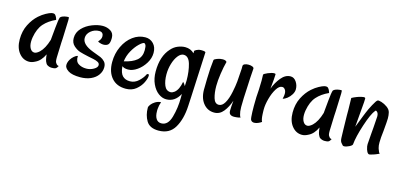

<svg xmlns="http://www.w3.org/2000/svg" viewBox="-60 -767 2876 1379"><g transform="rotate(15 1378.0 -78.0)"><path d="M20.5 -135.7Q20.5 -197.3 44.9 -245.6Q69.3 -293.9 104.5 -325.2Q128.9 -346.7 153.3 -359.9Q177.7 -373 190.4 -376Q196.3 -377.9 205.1 -377.9Q216.8 -377.9 222.7 -369.1L227.5 -362.3Q233.4 -352.5 237.3 -337.9Q183.6 -313.5 150.9 -276.9Q118.2 -240.2 106.4 -172.9Q103.5 -155.3 103.5 -139.6Q103.5 -109.4 115.2 -89.8Q127 -70.3 146.5 -70.3Q162.1 -70.3 183.6 -89.8Q216.8 -121.1 237.3 -189.5Q242.2 -249 246.1 -282.2L252 -333Q252.9 -342.8 254.9 -349.1Q256.8 -355.5 257.8 -360.4Q262.7 -368.2 275.9 -373Q289.1 -377.9 302.7 -379.4Q316.4 -380.9 320.3 -379.9Q322.3 -377.9 322.3 -357.4Q322.3 -331.1 317.4 -223.6L315.4 -188.5Q311.5 -92.8 311.5 -75.2Q311.5 -57.6 313.5 -49.8Q314.5 -43 319.3 -37.1Q327.1 -23.4 340.8 -22.5Q332 -6.8 327.1 -3.9L320.3 0Q311.5 2.9 293.9 2.9Q276.4 2.9 259.8 -7.8Q252.9 -12.7 249 -22.5Q239.3 -37.1 235.4 -81.1Q210.9 -28.3 170.9 -9.8Q147.5 2.9 126 2.9Q81.1 2.9 50.8 -35.2Q20.5 -73.2 20.5 -135.7Z M391.6 -43.9Q391.6 -72.3 415 -100.6Q420.9 -107.4 427.7 -113.3Q440.4 -125 455.1 -127.9Q452.1 -87.9 476.6 -71.8Q501 -55.7 536.1 -55.7Q564.5 -55.7 590.3 -70.3Q616.2 -85 616.2 -102.5Q616.2 -116.2 603 -123.5Q589.8 -130.9 568.8 -135.3Q547.9 -139.6 528.3 -143.6Q487.3 -152.3 463.9 -159.7Q440.4 -167 416.5 -188Q392.6 -209 392.6 -245.1Q392.6 -287.1 422.4 -318.4Q452.1 -349.6 495.1 -366.2Q538.1 -382.8 573.2 -382.8Q605.5 -382.8 631.3 -366.7Q657.2 -350.6 657.2 -315.4Q657.2 -278.3 645.5 -266.1Q633.8 -253.9 608.4 -253.9Q603.5 -253.9 593.8 -255.9L581.1 -259.8Q576.2 -260.7 568.4 -266.6Q579.1 -278.3 584 -288.1Q588.9 -297.9 588.9 -310.5Q588.9 -323.2 581.1 -332Q573.2 -340.8 557.6 -340.8Q522.5 -340.8 495.6 -318.4Q468.8 -295.9 468.8 -265.6Q468.8 -216.8 551.8 -185.5Q595.7 -169.9 613.3 -162.1Q630.9 -154.3 645 -139.2Q659.2 -124 659.2 -98.6Q659.2 -67.4 640.6 -41Q622.1 -14.6 587.9 0.5Q553.7 15.6 509.8 15.6Q449.2 15.6 420.4 -2.9Q391.6 -21.5 391.6 -43.9Z M704.1 -149.4Q704.1 -212.9 729.5 -266.6Q754.9 -320.3 797.4 -351.6Q839.8 -382.8 889.6 -382.8Q925.8 -382.8 950.2 -357.4Q974.6 -332 974.6 -289.1Q974.6 -250 951.7 -212.4Q928.7 -174.8 894.5 -150.9Q860.4 -127 828.1 -127Q812.5 -127 802.2 -129.9Q792 -132.8 783.2 -139.6V-136.7Q787.1 -89.8 807.1 -69.3Q827.1 -48.8 862.3 -48.8Q898.4 -48.8 926.8 -75.7Q955.1 -102.5 965.8 -127Q968.8 -132.8 976.6 -132.8Q983.4 -132.8 983.4 -121.1Q983.4 -102.5 968.3 -70.8Q953.1 -39.1 922.4 -14.2Q891.6 10.7 846.7 10.7Q779.3 10.7 741.7 -32.7Q704.1 -76.2 704.1 -149.4ZM908.2 -292Q908.2 -321.3 902.3 -331.1Q896.5 -340.8 891.6 -340.8Q879.9 -340.8 855 -316.9Q830.1 -293 809.1 -255.4Q788.1 -217.8 783.2 -175.8Q844.7 -189.5 876.5 -216.3Q908.2 -243.2 908.2 -292Z M1036.1 100.6Q1036.1 91.8 1046.4 77.6Q1056.6 63.5 1075.2 51.8Q1093.8 40 1118.2 38.1Q1108.4 66.4 1107.4 85.9Q1105.5 101.6 1106.4 109.4Q1106.4 143.6 1119.6 164.1Q1132.8 184.6 1158.2 184.6Q1208 184.6 1227.5 115.2Q1247.1 45.9 1247.1 -29.3V-57.6Q1211.9 8.8 1147.5 8.8Q1117.2 8.8 1088.9 -12.2Q1060.5 -33.2 1042 -73.2Q1023.4 -113.3 1023.4 -166Q1023.4 -279.3 1081.1 -341.8Q1102.5 -366.2 1130.4 -377.4Q1158.2 -388.7 1184.6 -388.7Q1224.6 -388.7 1252 -361.3V-379.9Q1262.7 -389.6 1279.3 -394.5Q1288.1 -397.5 1299.8 -397.5Q1316.4 -397.5 1324.2 -395.5Q1331.1 -393.6 1333 -390.6L1323.2 -183.6L1317.4 -60.5L1313.5 14.6Q1308.6 112.3 1271 176.3Q1233.4 240.2 1152.3 240.2Q1086.9 240.2 1061.5 198.2Q1036.1 156.2 1036.1 100.6ZM1193.4 -60.5Q1222.7 -84 1233.4 -144.5Q1245.1 -132.8 1252.9 -117.2Q1254.9 -138.7 1254.9 -160.2Q1254.9 -227.5 1239.7 -280.3Q1224.6 -333 1187.5 -333Q1166 -333 1146.5 -308.6Q1127 -284.2 1115.2 -245.1Q1103.5 -206.1 1103.5 -165Q1103.5 -117.2 1117.7 -83Q1131.8 -48.8 1166 -48.8Q1179.7 -49.8 1193.4 -60.5Z M1392.6 -146.5 1393.6 -209Q1395.5 -291 1403.3 -351.6Q1405.3 -358.4 1426.3 -366.2Q1447.3 -374 1466.8 -374Q1490.2 -374 1497.1 -362.3Q1486.3 -322.3 1478.5 -269.5Q1470.7 -216.8 1470.7 -176.8Q1470.7 -127 1481.9 -88.9Q1493.2 -50.8 1522.5 -50.8Q1547.9 -50.8 1566.4 -82.5Q1585 -114.3 1595.7 -167Q1605.5 -214.8 1608.4 -247.1Q1611.3 -279.3 1615.2 -343.8V-363.3Q1615.2 -374 1627 -379.4Q1638.7 -384.8 1655.3 -384.8Q1672.9 -384.8 1685.1 -379.4Q1697.3 -374 1696.3 -365.2L1691.4 -293.9L1688.5 -232.4Q1682.6 -135.7 1682.6 -77.1Q1682.6 -64.5 1684.6 -44.9Q1686.5 -32.2 1689.9 -20Q1693.4 -7.8 1698.2 -2.9Q1694.3 -1 1682.6 1L1667 2.9Q1662.1 3.9 1651.4 3.9Q1632.8 3.9 1622.6 -3.9Q1612.3 -11.7 1612.3 -31.2Q1612.3 -54.7 1617.2 -106.4Q1600.6 -56.6 1573.2 -22.5Q1545.9 11.7 1504.9 11.7Q1453.1 11.7 1420.9 -30.8Q1388.7 -73.2 1392.6 -146.5Z M1801.8 7.8Q1772.5 7.8 1771.5 -26.4Q1768.6 -60.5 1768.6 -108.4Q1768.6 -179.7 1773.4 -230.5L1775.4 -296.9L1774.4 -341.8Q1774.4 -348.6 1803.7 -360.8Q1833 -373 1849.6 -373Q1860.4 -373 1860.4 -367.2Q1860.4 -341.8 1851.6 -258.8Q1869.1 -306.6 1899.9 -344.2Q1930.7 -381.8 1969.7 -381.8Q1995.1 -381.8 2012.2 -356.9Q2029.3 -332 2029.3 -301.8Q2029.3 -282.2 2017.1 -262.2Q2004.9 -242.2 1987.3 -228.5Q1969.7 -214.8 1955.1 -211.9Q1960.9 -235.4 1960.9 -249Q1960.9 -272.5 1950.2 -283.2Q1942.4 -293 1930.7 -293Q1908.2 -293 1888.2 -260.7Q1868.2 -228.5 1856 -183.1Q1843.8 -137.7 1843.8 -103.5V-92.8Q1843.8 -75.2 1844.7 -67.4Q1846.7 -27.3 1855.5 -12.7Q1846.7 -5.9 1831.1 1Q1815.4 7.8 1801.8 7.8Z M2049.8 -135.7Q2049.8 -197.3 2074.2 -245.6Q2098.6 -293.9 2133.8 -325.2Q2158.2 -346.7 2182.6 -359.9Q2207 -373 2219.7 -376Q2225.6 -377.9 2234.4 -377.9Q2246.1 -377.9 2252 -369.1L2256.8 -362.3Q2262.7 -352.5 2266.6 -337.9Q2212.9 -313.5 2180.2 -276.9Q2147.5 -240.2 2135.7 -172.9Q2132.8 -155.3 2132.8 -139.6Q2132.8 -109.4 2144.5 -89.8Q2156.2 -70.3 2175.8 -70.3Q2191.4 -70.3 2212.9 -89.8Q2246.1 -121.1 2266.6 -189.5Q2271.5 -249 2275.4 -282.2L2281.2 -333Q2282.2 -342.8 2284.2 -349.1Q2286.1 -355.5 2287.1 -360.4Q2292 -368.2 2305.2 -373Q2318.4 -377.9 2332 -379.4Q2345.7 -380.9 2349.6 -379.9Q2351.6 -377.9 2351.6 -357.4Q2351.6 -331.1 2346.7 -223.6L2344.7 -188.5Q2340.8 -92.8 2340.8 -75.2Q2340.8 -57.6 2342.8 -49.8Q2343.8 -43 2348.6 -37.1Q2356.4 -23.4 2370.1 -22.5Q2361.3 -6.8 2356.4 -3.9L2349.6 0Q2340.8 2.9 2323.2 2.9Q2305.7 2.9 2289.1 -7.8Q2282.2 -12.7 2278.3 -22.5Q2268.6 -37.1 2264.6 -81.1Q2240.2 -28.3 2200.2 -9.8Q2176.8 2.9 2155.3 2.9Q2110.4 2.9 2080.1 -35.2Q2049.8 -73.2 2049.8 -135.7Z M2641.6 -1Q2634.8 -12.7 2629.9 -38.1Q2628.9 -42 2628.9 -54.7Q2628.9 -67.4 2634.8 -133.8L2636.7 -156.2L2638.7 -179.7Q2644.5 -253.9 2644.5 -264.6Q2644.5 -289.1 2631.8 -298.8Q2624 -305.7 2619.1 -298.8Q2593.8 -268.6 2563.5 -175.8Q2533.2 -83 2528.3 -26.4Q2527.3 -17.6 2505.9 -6.8Q2484.4 3.9 2468.8 3.9Q2461.9 3.9 2459 1L2446.3 -13.7Q2436.5 -24.4 2435.5 -48.8Q2433.6 -82 2433.6 -113.3L2431.6 -215.8V-254.9L2429.7 -344.7Q2445.3 -353.5 2465.8 -361.3Q2474.6 -365.2 2482.4 -367.2Q2500 -372.1 2514.6 -374H2517.6Q2526.4 -374 2527.3 -367.2V-362.3L2526.4 -338.9L2521.5 -280.3L2510.7 -152.3L2532.2 -207Q2538.1 -224.6 2545.9 -242.2L2556.6 -268.6Q2566.4 -293.9 2587.4 -333Q2608.4 -372.1 2617.2 -376Q2624 -379.9 2646.5 -373Q2668.9 -366.2 2690.4 -350.6Q2711.9 -335 2716.8 -314.5Q2721.7 -294.9 2721.7 -270.5Q2721.7 -251 2714.8 -175.8Q2708 -121.1 2708 -88.9Q2708 -64.5 2711.9 -51.8Q2713.9 -42 2717.8 -34.2Q2722.7 -17.6 2730.5 -10.7Q2700.2 2.9 2692.4 4.9L2669.9 11.7L2659.2 13.7Q2649.4 13.7 2641.6 -1Z"/></g></svg>

Font: BKP Parklife Text
Style: Regular
Weight: 400
Designer: Font Diner, Inc.; LA MECHKY PLUS GmbH
Foundry: Font Diner, Inc.; LA MECHKY PLUS GmbH
Version: Version 1.007